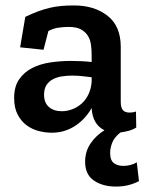

<svg xmlns="http://www.w3.org/2000/svg" viewBox="-20 -478 537 706"><path d="M491 188Q474 197 453 202.5Q432 208 406 208Q358 208 325.5 186Q293 164 293 117Q293 79 313 49.5Q333 20 364 1Q342 -10 330.5 -30Q319 -50 317 -79V-81Q307 -63 293 -47Q279 -31 260.5 -18Q242 -5 219.5 2.5Q197 10 170 10Q146 10 121.5 3.5Q97 -3 77 -18Q57 -33 44.5 -57.5Q32 -82 32 -118Q32 -160 50.5 -186.5Q69 -213 98.5 -228Q128 -243 165.5 -248.5Q203 -254 241 -254Q261 -254 280.5 -253Q300 -252 317 -250V-275Q317 -295 314.5 -313.5Q312 -332 303 -346.5Q294 -361 277.5 -370Q261 -379 233 -379Q212 -379 193.5 -376Q175 -373 158 -364L140 -295L54 -304L73 -416Q98 -428 119.5 -436Q141 -444 162 -449Q183 -454 204.5 -456Q226 -458 252 -458Q327 -458 375.5 -420Q424 -382 424 -306V-104Q424 -82 432 -73Q440 -64 457 -64Q462 -64 468.5 -65Q475 -66 480 -68L481 -9Q468 -1 453 3Q438 7 423 9Q400 27 392.5 47Q385 67 385 84Q385 112 399 122Q413 132 433 132Q461 132 483 119ZM317 -194Q300 -196 282 -198Q264 -200 245 -200Q225 -200 206.5 -197Q188 -194 173.5 -186Q159 -178 150.5 -164.5Q142 -151 142 -130Q142 -100 160 -84.5Q178 -69 207 -69Q226 -69 245 -76Q264 -83 279.5 -96.5Q295 -110 305 -130.5Q315 -151 317 -178Z"/></svg>

Font: Zilla Slab SemiBold
Style: Regular
Weight: 600
Designer: Typotheque.com
Foundry: Typotheque type foundry
Version: Version 1.1; 2017